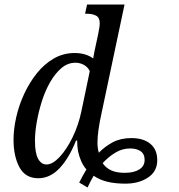

<svg xmlns="http://www.w3.org/2000/svg" viewBox="-20 -780 795 851"><path d="M562 -168Q616 -168 646.5 -142.5Q677 -117 677 -70Q677 -20 636 7Q595 34 536 34Q492 34 457.5 26Q423 18 395 -1Q388 11 381 24.5Q374 38 368 51L331 29Q339 14 347 -1Q355 -16 363 -29Q349 -45 340 -65.5Q331 -86 326 -109Q322 -131 322 -157H317Q286 -79 244 -34.5Q202 10 150 10Q92 10 66 -39Q40 -88 40 -160Q40 -208 52 -261Q64 -314 87.5 -364.5Q111 -415 144 -456Q177 -497 219 -521Q261 -545 311 -545Q360 -545 393 -521Q395 -534 398.5 -551Q402 -568 404 -577L415 -628Q418 -644 420 -655.5Q422 -667 422 -677Q422 -702 406 -710.5Q390 -719 367 -719H357L366 -760H532L430 -278Q412 -197 412 -147Q412 -124 418 -103Q445 -131 480 -149.5Q515 -168 562 -168ZM186 -51Q213 -51 244 -84Q275 -117 301.5 -171Q328 -225 341 -288L378 -465Q369 -483 351.5 -492.5Q334 -502 315 -502Q280 -502 252 -478Q224 -454 202 -415.5Q180 -377 165.5 -331Q151 -285 143 -239.5Q135 -194 135 -157Q135 -101 149 -76Q163 -51 186 -51ZM533 -14Q574 -14 597.5 -29Q621 -44 621 -71Q621 -98 603 -110Q585 -122 557 -122Q522 -122 491.5 -103.5Q461 -85 435 -57Q449 -36 472.5 -25Q496 -14 533 -14Z"/></svg>

Font: Noto Serif Condensed
Style: Italic
Weight: 400
Width: 3
Italic angle: -12°
Designer: Monotype Design Team
Foundry: Monotype Imaging Inc.
Version: Version 2.014; ttfautohint (v1.8.4.7-5d5b)